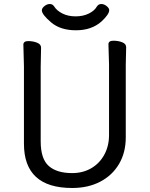

<svg xmlns="http://www.w3.org/2000/svg" viewBox="-20 -919 750 963"><path d="M527.8 -868.2Q527.8 -847.2 488.8 -811Q439 -767.1 361.1 -767.1Q283.2 -767.1 236.6 -806.6Q189.9 -846.2 189.9 -867.2Q189.9 -877.9 202.9 -888.4Q215.8 -898.9 230 -898.9Q244.1 -898.9 252 -886.2Q265.1 -865.2 293.5 -851.1Q321.8 -836.9 359.4 -836.9Q397 -836.9 425.5 -851.1Q454.1 -865.2 465.8 -886.2Q474.1 -898.9 488 -898.9Q502 -898.9 514.9 -888.4Q527.8 -877.9 527.8 -868.2ZM186 -680.2 184.1 -584V-210Q184.1 -122.1 224.6 -86.4Q265.1 -50.8 341.8 -50.8Q396 -50.8 438 -75.4Q480 -100.1 503.4 -143.6Q526.9 -187 526.9 -242.2V-595.2L523.9 -696.8Q523.9 -714.8 548.6 -714.8Q573.2 -714.8 593 -707Q612.8 -699.2 612.8 -682.1L610.8 -594.2V-230Q610.8 -153.8 576.9 -96.4Q543 -39.1 482.4 -7.6Q421.9 23.9 341.8 23.9Q100.1 23.9 100.1 -198.2V-585.9L97.2 -694.8Q97.2 -712.9 121.6 -712.9Q146 -712.9 166 -704.8Q186 -696.8 186 -680.2Z"/></svg>

Font: LXGW WenKai Screen
Style: Regular
Weight: 400
Designer: LXGW / Fontworks Inc.
Foundry: LXGW / Fontworks Inc.
Version: Version 1.510;January 18,2025